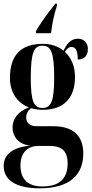

<svg xmlns="http://www.w3.org/2000/svg" viewBox="-21 -786 499 1042"><path d="M174 -616V-606H256C262 -659 272 -706 288 -755V-766H279C243 -721 197 -659 174 -616ZM194 236C356 236 431 164 431 47C431 -45 380 -101 269 -101H179C142 -101 121 -118 121 -149C121 -167 129 -184 147 -199C167 -193 189 -190 211 -190C332 -190 386 -261 386 -368C386 -427 366 -473 331 -504C343 -523 353 -531 367 -531C391 -531 401 -510 401 -463C441 -463 456 -489 456 -520C456 -550 437 -576 402 -576C359 -576 339 -542 324 -511C294 -535 256 -548 211 -548C90 -548 33 -484 33 -363C33 -281 76 -226 136 -203C75 -182 47 -138 47 -94C47 -47 78 -2 143 4C49 14 -1 51 -1 115C-1 193 69 236 194 236ZM209 -200C163 -200 146 -235 146 -363C146 -503 164 -538 209 -538C255 -538 273 -505 273 -364C273 -235 256 -200 209 -200ZM209 226C141 226 90 196 90 112C90 35 137 6 186 6H248C321 6 346 40 346 101C346 182 303 226 209 226Z"/></svg>

Font: Noto Serif Display ExtraCondensed
Style: Bold
Weight: 700
Width: 2
Designer: Monotype Design Team
Foundry: Monotype Imaging Inc.
Version: Version 2.009